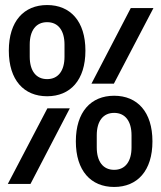

<svg xmlns="http://www.w3.org/2000/svg" viewBox="-20 -730 640 762"><path d="M167 -348C259 -348 319 -412 319 -529C319 -646 259 -710 167 -710C75 -710 15 -646 15 -529C15 -412 75 -348 167 -348ZM167 -416C123 -416 98 -449 98 -505V-553C98 -609 123 -642 167 -642C211 -642 236 -609 236 -553V-505C236 -449 211 -416 167 -416ZM343 -398H432L589 -698H499ZM11 0H101L257 -300H168ZM433 12C525 12 585 -52 585 -169C585 -286 525 -350 433 -350C341 -350 281 -286 281 -169C281 -52 341 12 433 12ZM433 -56C389 -56 364 -89 364 -145V-193C364 -249 389 -282 433 -282C477 -282 502 -249 502 -193V-145C502 -89 477 -56 433 -56Z"/></svg>

Font: IBM Mono Medium
Style: Regular
Weight: 500
Monospace: yes
Designer: Mike Abbink, Paul van der Laan, Pieter van Rosmalen
Foundry: Bold Monday
Version: Version 2.3